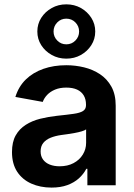

<svg xmlns="http://www.w3.org/2000/svg" viewBox="-20 -853 617 884"><path d="M217.3 10.7Q165.5 10.7 124 -7.8Q82.5 -26.4 58.8 -62.7Q35.2 -99.1 35.2 -152.8Q35.2 -199.2 52.2 -229.5Q69.3 -259.8 98.6 -278.3Q127.9 -296.9 165 -306.2Q202.1 -315.4 242.2 -319.8Q289.6 -324.7 318.8 -328.9Q348.1 -333 362.1 -341.8Q376 -350.6 376 -368.7V-371.1Q376 -396 365.5 -413.6Q355 -431.2 335 -440.4Q314.9 -449.7 285.2 -449.7Q255.4 -449.7 233.4 -440.4Q211.4 -431.2 197.3 -416.3Q183.1 -401.4 176.8 -383.8L50.8 -406.7Q65.9 -455.1 99.1 -487.3Q132.3 -519.5 179.9 -536.1Q227.5 -552.7 285.2 -552.7Q326.7 -552.7 366.9 -543Q407.2 -533.2 440.2 -511.5Q473.1 -489.7 492.9 -454.1Q512.7 -418.5 512.7 -366.2V0H382.3V-75.7H377.4Q364.7 -51.3 343 -31.7Q321.3 -12.2 290 -0.7Q258.8 10.7 217.3 10.7ZM254.4 -87.4Q291.5 -87.4 318.8 -102.1Q346.2 -116.7 361.3 -141.4Q376.5 -166 376.5 -195.3V-257.3Q370.1 -252.4 356.2 -248.3Q342.3 -244.1 325.2 -241Q308.1 -237.8 291.3 -235.4Q274.4 -232.9 262.2 -231.4Q234.4 -227.5 212.9 -218.8Q191.4 -210 179.2 -194.8Q167 -179.7 167 -155.8Q167 -133.8 178.2 -118.4Q189.5 -103 209.2 -95.2Q229 -87.4 254.4 -87.4ZM285.2 -583Q248.5 -583 218.3 -599.9Q188 -616.7 169.9 -645Q151.9 -673.3 151.9 -708Q151.9 -742.7 169.9 -771Q188 -799.3 218.3 -816.2Q248.5 -833 285.2 -833Q322.3 -833 352.3 -816.2Q382.3 -799.3 400.4 -771Q418.5 -742.7 418.5 -708Q418.5 -673.3 400.4 -645Q382.3 -616.7 352.3 -599.9Q322.3 -583 285.2 -583ZM285.2 -648.9Q310.1 -648.9 327.1 -666.3Q344.2 -683.6 344.2 -708Q344.2 -732.4 327.1 -749.8Q310.1 -767.1 285.2 -767.1Q260.7 -767.1 243.7 -749.8Q226.6 -732.4 226.6 -708Q226.6 -683.6 243.7 -666.3Q260.7 -648.9 285.2 -648.9Z"/></svg>

Font: Inter Cardless
Style: Bold
Weight: 700
Designer: Rasmus Andersson
Foundry: rsms
Version: Version 4.001;git-9221beed3